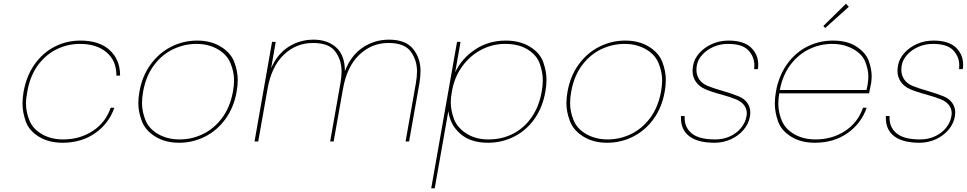

<svg xmlns="http://www.w3.org/2000/svg" viewBox="-20 -767 5242 1041"><path d="M108 -270Q123 -355 167.5 -418Q212 -481 276.5 -514Q341 -547 416 -547Q519 -547 575 -495Q631 -443 631 -360Q631 -358 631 -357H611Q611 -358 611 -360Q611 -438 557.5 -483.5Q504 -529 413 -529Q348 -529 288.5 -500.5Q229 -472 186 -414Q143 -356 128 -270Q121 -235 121 -204Q121 -160 139.5 -114Q158 -68 207.5 -39.5Q257 -11 322 -11Q413 -11 483 -57Q553 -103 580 -183H600Q571 -98 496.5 -45.5Q422 7 319 7Q244 7 190.5 -26Q137 -59 119.5 -109Q102 -159 102 -205Q102 -236 108 -270Z M951 7Q876 7 822 -26.5Q768 -60 749 -110.5Q730 -161 730 -207Q730 -237 736 -270Q751 -355 796.5 -417.5Q842 -480 908 -513.5Q974 -547 1049 -547Q1124 -547 1178 -513.5Q1232 -480 1250.5 -430Q1269 -380 1269 -334Q1269 -304 1263 -270Q1248 -185 1203 -122.5Q1158 -60 1092 -26.5Q1026 7 951 7ZM954 -11Q1019 -11 1079 -39.5Q1139 -68 1183 -126Q1227 -184 1243 -270Q1249 -303 1249 -332Q1249 -378 1229.5 -425Q1210 -472 1160 -500.5Q1110 -529 1045 -529Q980 -529 919.5 -500.5Q859 -472 815 -413.5Q771 -355 756 -270Q750 -237 750 -208Q750 -162 769 -115Q788 -68 838.5 -39.5Q889 -11 954 -11Z M2089 -552Q2179 -552 2219.5 -502Q2260 -452 2260 -382Q2260 -351 2254 -315L2198 0H2179L2235 -317Q2241 -351 2241 -380Q2241 -441 2207 -487.5Q2173 -534 2086 -534Q1995 -534 1927.5 -469.5Q1860 -405 1839 -282L1789 0H1770L1826 -317Q1832 -351 1832 -380Q1832 -441 1798 -487.5Q1764 -534 1677 -534Q1585 -534 1518 -469.5Q1451 -405 1430 -282L1380 0H1360L1455 -540H1475L1450 -397Q1484 -475 1545 -513.5Q1606 -552 1680 -552Q1756 -552 1803 -509.5Q1850 -467 1850 -381Q1883 -467 1947 -509.5Q2011 -552 2089 -552Z M2448 -375Q2483 -450 2556 -498.5Q2629 -547 2722 -547Q2799 -547 2853.5 -513.5Q2908 -480 2925.5 -430Q2943 -380 2943 -335Q2943 -304 2937 -270Q2922 -185 2878 -122.5Q2834 -60 2768 -26.5Q2702 7 2625 7Q2532 7 2476 -41.5Q2420 -90 2411 -165L2337 254H2318L2458 -540H2477ZM2917 -270Q2923 -303 2923 -332Q2923 -374 2907 -420.5Q2891 -467 2842 -498Q2793 -529 2719 -529Q2649 -529 2588 -496.5Q2527 -464 2485 -405.5Q2443 -347 2430 -270Q2424 -239 2424 -211Q2424 -170 2441 -123Q2458 -76 2508 -43.5Q2558 -11 2628 -11Q2702 -11 2762 -42Q2822 -73 2862.5 -131.5Q2903 -190 2917 -270Z M3272 7Q3197 7 3143 -26.5Q3089 -60 3070 -110.5Q3051 -161 3051 -207Q3051 -237 3057 -270Q3072 -355 3117.5 -417.5Q3163 -480 3229 -513.5Q3295 -547 3370 -547Q3445 -547 3499 -513.5Q3553 -480 3571.5 -430Q3590 -380 3590 -334Q3590 -304 3584 -270Q3569 -185 3524 -122.5Q3479 -60 3413 -26.5Q3347 7 3272 7ZM3275 -11Q3340 -11 3400 -39.5Q3460 -68 3504 -126Q3548 -184 3564 -270Q3570 -303 3570 -332Q3570 -378 3550.5 -425Q3531 -472 3481 -500.5Q3431 -529 3366 -529Q3301 -529 3240.5 -500.5Q3180 -472 3136 -413.5Q3092 -355 3077 -270Q3071 -237 3071 -208Q3071 -162 3090 -115Q3109 -68 3159.5 -39.5Q3210 -11 3275 -11Z M3854 7Q3765 7 3718.5 -27.5Q3672 -62 3672 -127Q3672 -132 3672 -138H3692Q3692 -133 3692 -128Q3692 -75 3731.5 -43Q3771 -11 3858 -11Q3902 -11 3938.5 -28Q3975 -45 3998 -73.5Q4021 -102 4027 -135Q4029 -145 4029 -153Q4029 -177 4014.5 -196.5Q4000 -216 3971.5 -228Q3943 -240 3893 -254Q3836 -269 3802.5 -284Q3769 -299 3752 -325Q3735 -351 3735 -382Q3735 -396 3738 -412Q3744 -448 3771.5 -479Q3799 -510 3840.5 -528.5Q3882 -547 3930 -547Q4012 -547 4051.5 -509.5Q4091 -472 4091 -416Q4091 -405 4089 -392H4069Q4070 -403 4070 -413Q4070 -459 4037.5 -494Q4005 -529 3927 -529Q3885 -529 3848.5 -513Q3812 -497 3787.5 -470Q3763 -443 3758 -412Q3756 -398 3756 -387Q3756 -360 3771 -337Q3786 -314 3817.5 -301Q3849 -288 3902 -273Q3956 -257 3986.5 -244Q4017 -231 4032.5 -208Q4048 -185 4048 -158Q4048 -147 4046 -135Q4039 -95 4011 -62.5Q3983 -30 3942 -11.5Q3901 7 3854 7Z M4401 -11Q4492 -11 4562 -57Q4632 -103 4659 -183H4679Q4650 -98 4575.5 -45.5Q4501 7 4398 7Q4323 7 4269.5 -26Q4216 -59 4198.5 -109Q4181 -159 4181 -205Q4181 -236 4187 -270Q4202 -355 4246.5 -418Q4291 -481 4356 -514Q4421 -547 4496 -547Q4575 -547 4625 -513.5Q4675 -480 4690.5 -436Q4706 -392 4706 -355Q4706 -335 4703 -315Q4696 -279 4692 -261H4205Q4200 -230 4200 -204Q4200 -157 4219.5 -111.5Q4239 -66 4288 -38.5Q4337 -11 4401 -11ZM4492 -529Q4428 -529 4369.5 -501.5Q4311 -474 4267.5 -418Q4224 -362 4208 -279H4678Q4688 -319 4688 -353Q4688 -389 4671.5 -431.5Q4655 -474 4605 -501.5Q4555 -529 4492 -529ZM4582 -730 4454 -615 4444 -626 4567 -747Z M4965 7Q4876 7 4829.5 -27.5Q4783 -62 4783 -127Q4783 -132 4783 -138H4803Q4803 -133 4803 -128Q4803 -75 4842.5 -43Q4882 -11 4969 -11Q5013 -11 5049.5 -28Q5086 -45 5109 -73.5Q5132 -102 5138 -135Q5140 -145 5140 -153Q5140 -177 5125.5 -196.5Q5111 -216 5082.5 -228Q5054 -240 5004 -254Q4947 -269 4913.5 -284Q4880 -299 4863 -325Q4846 -351 4846 -382Q4846 -396 4849 -412Q4855 -448 4882.5 -479Q4910 -510 4951.5 -528.5Q4993 -547 5041 -547Q5123 -547 5162.5 -509.5Q5202 -472 5202 -416Q5202 -405 5200 -392H5180Q5181 -403 5181 -413Q5181 -459 5148.5 -494Q5116 -529 5038 -529Q4996 -529 4959.5 -513Q4923 -497 4898.5 -470Q4874 -443 4869 -412Q4867 -398 4867 -387Q4867 -360 4882 -337Q4897 -314 4928.5 -301Q4960 -288 5013 -273Q5067 -257 5097.5 -244Q5128 -231 5143.5 -208Q5159 -185 5159 -158Q5159 -147 5157 -135Q5150 -95 5122 -62.5Q5094 -30 5053 -11.5Q5012 7 4965 7Z"/></svg>

Font: Fz Poppins Thin
Style: Italic
Weight: 100
Italic angle: -10°
Designer: Ninad Kale (Devanagari), Jonny Pinhorn (Latin)
Foundry: Indian Type Foundry
Version: Vit hóa bi Vntype.Com & FontZin.Com